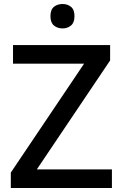

<svg xmlns="http://www.w3.org/2000/svg" viewBox="-20 -939 614 959"><path d="M539 0H34V-77L400 -621H45V-714H530V-637L164 -93H539ZM293 -919Q317 -919 334.5 -905Q352 -891 352 -858Q352 -826 334.5 -811.5Q317 -797 293 -797Q267 -797 249.5 -811.5Q232 -826 232 -858Q232 -891 249.5 -905Q267 -919 293 -919Z"/></svg>

Font: Noto Sans Sinhala UI Medium
Style: Regular
Weight: 500
Designer: Jelle Bosma - Monotype Design Team
Foundry: Monotype Imaging Inc.
Version: Version 2.006; ttfautohint (v1.8.4.7-5d5b)